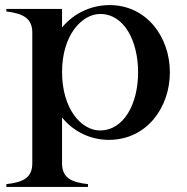

<svg xmlns="http://www.w3.org/2000/svg" viewBox="-20 -535 736 755"><path d="M5 189V200H326V189C263 182 224 166 224 107V-73C271 -15 339 15 408 15C556 15 648 -111 648 -251C648 -389 557 -515 411 -515C341 -515 272 -485 224 -427V-500H5V-490C68 -482 107 -465 107 -407V107C107 166 68 182 5 189ZM373 -22C301 -22 224 -105 224 -252C224 -397 302 -480 374 -480C468 -480 523 -375 523 -250C523 -128 468 -22 373 -22Z"/></svg>

Font: Sprat Medium
Style: Regular
Weight: 500
Designer: Ethan Nakache
Foundry: Collletttivo
Version: Version 2.000;Glyphs 3.2 (3217)